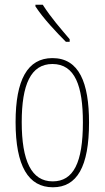

<svg xmlns="http://www.w3.org/2000/svg" viewBox="-20 -783 443 813"><path d="M161 -763H130V-756C163 -705 221 -644 259 -606H275V-617C236 -663 196 -708 161 -763ZM357 -264C357 -433 315 -537 202 -537C96 -537 46 -444 46 -266C46 -80 100 10 204 10C306 10 357 -77 357 -264ZM72 -266C72 -424 110 -512 202 -512C298 -512 331 -418 331 -265C331 -94 291 -15 203 -15C113 -15 72 -102 72 -266Z"/></svg>

Font: Noto Sans Sinhala ExtraCondensed Thin
Style: Regular
Weight: 100
Width: 2
Designer: Jelle Bosma - Monotype Design Team
Foundry: Monotype Imaging Inc.
Version: Version 2.006